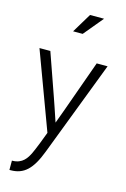

<svg xmlns="http://www.w3.org/2000/svg" viewBox="-165 -875 853 1296"><g transform="rotate(15 262.0 -226.5)"><path d="M280 -666 393 -802H295L213 -666ZM48 349C140 349 195 298 245 166C259 130 499 -498 499 -498H423L317 -202C317 -202 277 -89 258 -40C245 -81 204 -199 204 -199L99 -498H23L223 41C212 73 173 172 160 198C142 235 114 284 42 284H40V349Z"/></g></svg>

Font: LINE Seed JP App_OTF Regular
Style: Regular
Weight: 400
Designer: LY Corporation & Fontrix & Fontworks
Version: Version 1.002